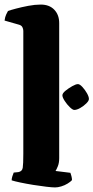

<svg xmlns="http://www.w3.org/2000/svg" viewBox="-25 -820 409 840"><path d="M216 0Q204 0 178 -3Q152 -6 121 -11Q90 -16 64 -21.5Q38 -27 26 -31Q26 -39 29 -48.5Q32 -58 35 -65L55 -67Q72 -70 74.5 -86Q77 -102 77 -147V-685Q77 -693 73 -701Q69 -709 58 -712L-5 -730Q-3 -746 2 -756.5Q7 -767 10 -772Q21 -776 45.5 -782.5Q70 -789 99 -794.5Q128 -800 153 -800Q191 -800 212.5 -777.5Q234 -755 234 -719V-128Q234 -107 228 -92.5Q222 -78 218 -72L283 -64Q285 -59 287.5 -49.5Q290 -40 290 -32Q284 -25 271 -17Q258 -9 243 -4.5Q228 0 216 0ZM300 -339Q293 -339 280.5 -351Q268 -363 258 -378.5Q248 -394 248 -403Q248 -412 261.5 -423Q275 -434 291 -443Q307 -452 316 -452Q324 -452 335.5 -439.5Q347 -427 355.5 -412Q364 -397 364 -387Q364 -379 352.5 -367.5Q341 -356 326 -347.5Q311 -339 300 -339Z"/></svg>

Font: Texturina 12pt ExtraBold
Style: Regular
Weight: 800
Designer: Guillermo Torres Carreño
Foundry: Omnibus-Type
Version: Version 1.002